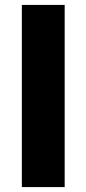

<svg xmlns="http://www.w3.org/2000/svg" viewBox="-20 -762 352 782"><path d="M69 -742H243.4V0H69Z"/></svg>

Font: iiserrat Thin
Style: Regular
Weight: 100
Designer: Akira Ohta
Foundry: Akira Ohta
Version: Version 1.200;Glyphs 3.3.1 (3343)